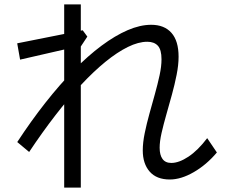

<svg xmlns="http://www.w3.org/2000/svg" viewBox="-20 -808 1040 886"><path d="M763.6 20.3Q702.4 20.3 670.6 -16.2Q638.8 -52.7 638.8 -113.9Q638.8 -149.9 647.7 -193.2Q656.6 -236.5 669.3 -282.4Q682.1 -328.4 694.8 -374Q707.5 -419.7 716.4 -460.6Q725.3 -501.6 725.3 -534.3Q725.3 -578.7 708.4 -597Q691.5 -615.3 659.7 -615.3Q618.8 -615.3 569.9 -591.2Q521.1 -567.2 466.4 -522.7Q411.7 -478.1 353.4 -415.6Q295.1 -353 234.9 -275.1Q174.8 -197.3 114.5 -106.7L59.6 -152.5Q123.6 -250.2 189.5 -333.9Q255.4 -417.7 320.7 -484.2Q386.1 -550.7 448.7 -597.3Q511.4 -643.9 569.1 -668.8Q626.8 -693.6 677.6 -693.6Q738.2 -693.6 771.1 -656.5Q804.1 -619.3 804.1 -546.3Q804.1 -508.4 795.1 -463.2Q786.2 -418.1 773.3 -371.2Q760.4 -324.3 747.5 -279.1Q734.6 -233.9 725.6 -194.6Q716.7 -155.3 716.7 -126.3Q716.7 -92.8 729.9 -74.5Q743.1 -56.1 770.6 -56.1Q805.9 -56.1 849.7 -85.1Q893.5 -114.2 936.1 -170.5L980.8 -104.4Q932.8 -47.4 874.1 -13.6Q815.4 20.3 763.6 20.3ZM276.2 57.8V-787.8H352.9V57.8ZM72.7 -532.8 59.4 -608.1 361.7 -668.3 383 -639.1 346.9 -584.3 337.2 -593.5Z"/></svg>

Font: Murecho Thin
Style: Regular
Weight: 100
Designer: Neil Summerour
Foundry: Positype
Version: Version 1.010